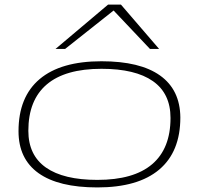

<svg xmlns="http://www.w3.org/2000/svg" viewBox="-20 -810 872 840"><path d="M406 10Q236 10 148.5 -52.5Q61 -115 61 -236Q61 -386 153.5 -464Q246 -542 424 -542Q593 -542 680.5 -479.5Q768 -417 769 -296Q769 -146 676.5 -68Q584 10 406 10ZM406 -23Q565 -23 645.5 -91.5Q726 -160 726 -294Q726 -401 649 -455Q572 -509 424 -509Q265 -509 184.5 -440.5Q104 -372 104 -238Q104 -131 181 -77Q258 -23 406 -23ZM223 -596 453 -790H509L676 -596H636L477 -764L265 -596Z"/></svg>

Font: Georama ExtraExtended ExtraLight
Style: Italic
Weight: 200
Width: 8
Italic angle: -9°
Designer: Jean-Baptiste Levee
Foundry: Production Type
Version: Version 1.000